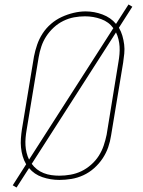

<svg xmlns="http://www.w3.org/2000/svg" viewBox="-20 -797 640 859"><path d="M54 42 37 32 97 -62Q87 -79 81.5 -98Q76 -117 74 -137Q72 -157 73.5 -177.5Q75 -198 78 -218L132 -544Q137 -570 146 -596.5Q155 -623 170.5 -647Q186 -671 208 -690Q230 -709 256 -721Q282 -733 309.5 -739.5Q337 -746 363 -746Q402 -746 439 -732Q476 -718 499 -690L555 -777L572 -767L512 -673Q522 -656 527.5 -637Q533 -618 535.5 -598Q538 -578 536 -557.5Q534 -537 531 -517L477 -191Q473 -164 464 -138Q455 -112 439 -88Q423 -64 401 -44.5Q379 -25 353 -13Q327 -1 299.5 3.5Q272 8 246 8Q206 8 169.5 -4.5Q133 -17 110 -45ZM110 -83 487 -671Q467 -699 432.5 -711.5Q398 -724 360 -724Q336 -724 311.5 -719.5Q287 -715 263.5 -703.5Q240 -692 220.5 -674Q201 -656 187 -634.5Q173 -613 165 -589Q157 -565 153 -541L99 -215Q96 -198 94.5 -180.5Q93 -163 94 -146.5Q95 -130 99 -113.5Q103 -97 110 -83ZM246 -11Q270 -11 295.5 -15.5Q321 -20 344 -31Q367 -42 387.5 -60Q408 -78 422 -100Q436 -122 444 -146Q452 -170 457 -194L510 -520Q513 -537 514.5 -554.5Q516 -572 515 -588.5Q514 -605 510 -621.5Q506 -638 499 -652L122 -64Q132 -50 145.5 -39.5Q159 -29 175.5 -22.5Q192 -16 210 -13.5Q228 -11 246 -11Z"/></svg>

Font: Iosevka Etoile Thin Oblique
Style: Regular
Weight: 100
Italic angle: -9°
Designer: Belleve Invis
Foundry: Belleve Invis
Version: Version 15.5.2; ttfautohint (v1.8.4)